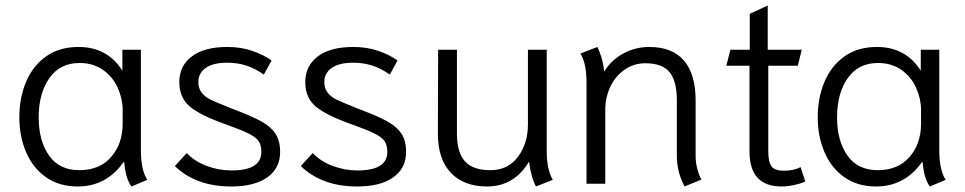

<svg xmlns="http://www.w3.org/2000/svg" viewBox="-20 -665 3493 695"><path d="M50 -240Q50 -311 74.5 -369Q99 -427 147 -461Q195 -495 264 -495Q369 -495 423 -409V-485H490V-122Q490 -50 513 -14L456 10Q434 -20 430 -77L427 -78Q365 10 261 10Q194 10 146.5 -23.5Q99 -57 74.5 -114Q50 -171 50 -240ZM424 -217V-267Q424 -307 406.5 -346.5Q389 -386 353.5 -411.5Q318 -437 268 -437Q197 -437 158.5 -382Q120 -327 120 -240Q120 -155 157.5 -102Q195 -49 267 -49Q341 -49 382.5 -97Q424 -145 424 -217Z M613 -64 656 -111Q684 -81 728 -64.5Q772 -48 818 -48Q926 -48 926 -115Q926 -139 916.5 -153.5Q907 -168 880 -181.5Q853 -195 797 -215Q706 -247 667.5 -279Q629 -311 629 -368Q629 -426 674 -460.5Q719 -495 803 -495Q852 -495 893 -481Q934 -467 963 -446L935 -395Q904 -417 872 -427.5Q840 -438 802 -438Q751 -438 724.5 -419Q698 -400 698 -368Q698 -345 710 -329.5Q722 -314 743 -304Q764 -294 807 -277Q812 -274 817.5 -272.5Q823 -271 827 -269Q893 -244 927 -225Q961 -206 977.5 -180.5Q994 -155 994 -115Q994 -56 947.5 -23Q901 10 817 10Q751 10 699.5 -9.5Q648 -29 613 -64Z M1069 -64 1112 -111Q1140 -81 1184 -64.5Q1228 -48 1274 -48Q1382 -48 1382 -115Q1382 -139 1372.5 -153.5Q1363 -168 1336 -181.5Q1309 -195 1253 -215Q1162 -247 1123.5 -279Q1085 -311 1085 -368Q1085 -426 1130 -460.5Q1175 -495 1259 -495Q1308 -495 1349 -481Q1390 -467 1419 -446L1391 -395Q1360 -417 1328 -427.5Q1296 -438 1258 -438Q1207 -438 1180.5 -419Q1154 -400 1154 -368Q1154 -345 1166 -329.5Q1178 -314 1199 -304Q1220 -294 1263 -277Q1268 -274 1273.5 -272.5Q1279 -271 1283 -269Q1349 -244 1383 -225Q1417 -206 1433.5 -180.5Q1450 -155 1450 -115Q1450 -56 1403.5 -23Q1357 10 1273 10Q1207 10 1155.5 -9.5Q1104 -29 1069 -64Z M1565 -181 1566 -485H1634V-182Q1634 -113 1663 -81Q1692 -49 1755 -49Q1819 -49 1855 -97.5Q1891 -146 1891 -214V-485H1959V-118Q1959 -52 1981 -14L1920 10Q1902 -24 1895 -80Q1841 10 1743 10Q1659 10 1612 -39.5Q1565 -89 1565 -181Z M2430 -101V-303Q2430 -372 2403.5 -404Q2377 -436 2316 -436Q2274 -436 2240.5 -412.5Q2207 -389 2189 -350.5Q2171 -312 2171 -269V0H2103V-368Q2103 -436 2081 -471L2142 -495Q2150 -481 2157 -457.5Q2164 -434 2167 -406Q2193 -448 2236.5 -471.5Q2280 -495 2330 -495Q2414 -495 2456 -445.5Q2498 -396 2498 -302V-101Q2498 -77 2504 -54Q2510 -31 2519 -15L2458 10Q2430 -42 2430 -101Z M2693 -117V-427H2609L2624 -485H2694V-615L2759 -645V-485H2882L2868 -427H2761V-117Q2761 -78 2773 -62.5Q2785 -47 2818 -47Q2852 -47 2878 -60L2895 -8Q2881 -1 2856 4.5Q2831 10 2809 10Q2693 10 2693 -117Z M2940 -240Q2940 -311 2964.5 -369Q2989 -427 3037 -461Q3085 -495 3154 -495Q3259 -495 3313 -409V-485H3380V-122Q3380 -50 3403 -14L3346 10Q3324 -20 3320 -77L3317 -78Q3255 10 3151 10Q3084 10 3036.5 -23.5Q2989 -57 2964.5 -114Q2940 -171 2940 -240ZM3314 -217V-267Q3314 -307 3296.5 -346.5Q3279 -386 3243.5 -411.5Q3208 -437 3158 -437Q3087 -437 3048.5 -382Q3010 -327 3010 -240Q3010 -155 3047.5 -102Q3085 -49 3157 -49Q3231 -49 3272.5 -97Q3314 -145 3314 -217Z"/></svg>

Font: Niramit Light
Style: Regular
Weight: 300
Designer: Katatrad Aksorn Co.,Ltd.
Foundry: Cadson Demak Co.,Ltd.
Version: Version 1.000; ttfautohint (v1.6)